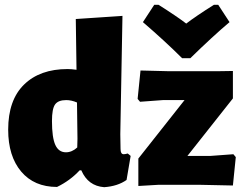

<svg xmlns="http://www.w3.org/2000/svg" viewBox="-20 -768 1013 798"><path d="M887 -748 934 -676Q865 -618 771 -526H737Q667 -596 574 -676L621 -748H639Q715 -700 754 -670Q793 -700 869 -748ZM489 -702 480 -210 481 -149Q481 -127 494 -127Q500 -127 511 -130L523 -120L506 -20Q469 6 413 10Q346 5 318 -60H311Q271 -17 217 9Q122 9 68 -55Q14 -119 14 -229Q14 -352 80 -416.5Q146 -481 261 -481Q276 -481 298 -478L295 -689ZM564 -475 683 -472H882L948 -473V-359L759 -120H855L950 -127L960 -115L948 3L806 0H640L555 5V-109L747 -352H657L562 -345L552 -357ZM255 -352Q222 -352 209 -334Q196 -316 196 -265Q196 -196 210 -165.5Q224 -135 254 -135Q279 -135 301 -155L302 -191L300 -342Q277 -352 255 -352Z"/></svg>

Font: Alegreya Sans Black
Style: Regular
Weight: 900
Designer: Juan Pablo del Peral
Foundry: Huerta Tipografica
Version: Version 2.007